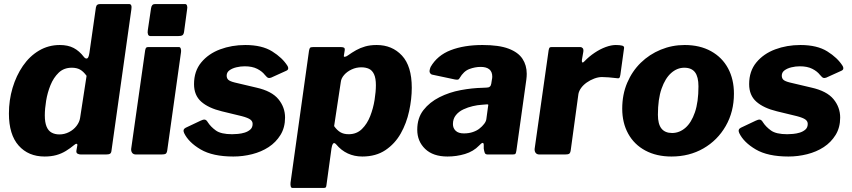

<svg xmlns="http://www.w3.org/2000/svg" viewBox="-20 -762 4200 947"><path d="M379 0Q370 0 362.5 -4Q355 -8 357 -20L361 -43Q363 -51 358.5 -52.5Q354 -54 346 -47Q327 -31 305 -17.5Q283 -4 257.5 3Q232 10 200 10Q120 10 72 -44Q24 -98 24 -202Q24 -268 42 -328.5Q60 -389 93 -437Q126 -485 172.5 -512.5Q219 -540 275 -540Q315 -540 343 -525.5Q371 -511 394 -481Q401 -472 409 -473.5Q417 -475 421 -501L453 -725Q455 -735 460 -738.5Q465 -742 474 -742H617Q632 -742 628 -716L530 -20Q529 -8 523 -4Q517 0 502 0ZM407 -388Q391 -410 374.5 -419Q358 -428 334 -428Q295 -428 269.5 -403.5Q244 -379 229 -342Q214 -305 207.5 -265Q201 -225 201 -193Q201 -159 209.5 -138Q218 -117 234.5 -108Q251 -99 273 -99Q298 -99 320.5 -110.5Q343 -122 357.5 -141Q372 -160 375 -180Z M805 -21Q803 -7 797 -3.5Q791 0 775 0H651Q638 0 632 -8Q626 -16 627 -28L696 -514Q698 -524 701 -527Q704 -530 713 -530H862Q869 -530 871.5 -522.5Q874 -515 873 -506ZM888 -606Q886 -592 879.5 -588Q873 -584 857 -584H723Q713 -584 710 -592.5Q707 -601 709 -613L725 -721Q728 -742 744 -742H893Q900 -742 902.5 -734Q905 -726 903 -717Z M1131 10Q1029 10 969.5 -25Q910 -60 888 -106Q880 -124 896 -132L970 -167Q982 -173 990 -172Q998 -171 1005 -159Q1019 -137 1044.5 -118.5Q1070 -100 1125 -100Q1136 -100 1153.5 -101.5Q1171 -103 1187 -108Q1203 -113 1214.5 -123Q1226 -133 1226 -151Q1226 -164 1214.5 -172.5Q1203 -181 1173 -189L1074 -213Q1008 -229 972.5 -260.5Q937 -292 937 -347Q937 -411 972.5 -454Q1008 -497 1065.5 -518.5Q1123 -540 1190 -540Q1272 -540 1322.5 -508.5Q1373 -477 1398 -437Q1402 -431 1401.5 -424Q1401 -417 1392 -413L1317 -379Q1308 -376 1302.5 -378Q1297 -380 1286 -393Q1273 -410 1248.5 -422.5Q1224 -435 1187 -435Q1166 -435 1145.5 -430Q1125 -425 1111.5 -415Q1098 -405 1098 -389Q1098 -376 1106 -368.5Q1114 -361 1138 -355L1244 -330Q1320 -313 1353 -273Q1386 -233 1386 -182Q1386 -133 1363.5 -96.5Q1341 -60 1305 -36.5Q1269 -13 1223.5 -1.5Q1178 10 1131 10Z M1423 165Q1416 165 1414 157.5Q1412 150 1413 139L1504 -511Q1506 -523 1509.5 -526.5Q1513 -530 1528 -530H1658Q1671 -530 1676.5 -527Q1682 -524 1680 -512L1676 -487Q1675 -481 1681.5 -482Q1688 -483 1695 -488Q1716 -503 1736.5 -514.5Q1757 -526 1781.5 -533Q1806 -540 1838 -540Q1914 -540 1962.5 -488Q2011 -436 2011 -329Q2011 -274 1998 -214Q1985 -154 1956.5 -103.5Q1928 -53 1881 -21.5Q1834 10 1767 10Q1728 10 1695.5 -5Q1663 -20 1638 -50Q1628 -61 1622.5 -53Q1617 -45 1615 -30L1590 152Q1589 161 1586 163Q1583 165 1575 165H1423ZM1700 -100Q1739 -100 1765 -125.5Q1791 -151 1806 -189.5Q1821 -228 1827.5 -269Q1834 -310 1834 -342Q1834 -376 1825 -395.5Q1816 -415 1800 -422.5Q1784 -430 1762 -430Q1737 -430 1714.5 -419.5Q1692 -409 1677.5 -392.5Q1663 -376 1661 -358L1628 -140Q1642 -120 1658.5 -110Q1675 -100 1700 -100Z M2343 -44Q2315 -15 2273.5 -2.5Q2232 10 2187 10Q2116 10 2077 -27.5Q2038 -65 2038 -122Q2038 -180 2068.5 -219Q2099 -258 2147.5 -282.5Q2196 -307 2252.5 -317.5Q2309 -328 2361 -329L2381 -330Q2400 -330 2403 -349L2406 -368Q2407 -373 2407.5 -376.5Q2408 -380 2408 -384Q2408 -408 2393.5 -420Q2379 -432 2351 -432Q2323 -432 2295 -421.5Q2267 -411 2247 -377Q2244 -371 2239.5 -369.5Q2235 -368 2224 -370L2111 -394Q2104 -396 2100 -404Q2096 -412 2104 -432Q2137 -489 2203 -514.5Q2269 -540 2360 -540Q2441 -540 2488.5 -522Q2536 -504 2557 -472Q2578 -440 2578 -398Q2578 -391 2577.5 -384Q2577 -377 2576 -369L2527 -19Q2525 -6 2522 -3Q2519 0 2506 0H2386Q2374 0 2371 -8Q2368 -16 2366 -29V-48Q2365 -68 2343 -44ZM2387 -235Q2389 -244 2388 -246Q2387 -248 2378 -247L2354 -245Q2336 -244 2312 -238.5Q2288 -233 2265.5 -222.5Q2243 -212 2228.5 -194Q2214 -176 2214 -150Q2214 -130 2227.5 -117Q2241 -104 2268 -104Q2293 -104 2313 -111Q2333 -118 2345 -128Q2358 -138 2368 -151Q2378 -164 2379 -176Z M2641 0Q2628 0 2622 -8Q2616 -16 2617 -28L2686 -514Q2688 -524 2690.5 -527Q2693 -530 2702 -530H2842Q2849 -530 2854 -524.5Q2859 -519 2857 -506L2850 -466Q2849 -455 2853 -454Q2857 -453 2863 -460Q2885 -483 2912.5 -501.5Q2940 -520 2967.5 -530Q2995 -540 3017 -540Q3037 -540 3048.5 -537Q3060 -534 3058 -524L3040 -394Q3038 -381 3035 -378Q3032 -375 3026 -376Q3003 -379 2982 -380.5Q2961 -382 2949 -382Q2931 -382 2911 -374.5Q2891 -367 2874 -355Q2857 -343 2846.5 -328.5Q2836 -314 2833 -299L2795 -21Q2793 -7 2787 -3.5Q2781 0 2766 0H2641Z M3292 10Q3218 10 3163 -19.5Q3108 -49 3078.5 -102.5Q3049 -156 3049 -226Q3049 -296 3073.5 -353.5Q3098 -411 3140.5 -452.5Q3183 -494 3239 -517Q3295 -540 3357 -540Q3432 -540 3487 -509.5Q3542 -479 3571 -425Q3600 -371 3600 -300Q3600 -211 3559.5 -140.5Q3519 -70 3449.5 -30Q3380 10 3292 10ZM3295 -106Q3331 -106 3360.5 -131.5Q3390 -157 3407.5 -208Q3425 -259 3425 -336Q3425 -383 3408 -405.5Q3391 -428 3355 -428Q3320 -428 3290.5 -402Q3261 -376 3243 -324.5Q3225 -273 3225 -196Q3225 -150 3242.5 -128Q3260 -106 3295 -106Z M3869 10Q3767 10 3707.5 -25Q3648 -60 3626 -106Q3618 -124 3634 -132L3708 -167Q3720 -173 3728 -172Q3736 -171 3743 -159Q3757 -137 3782.5 -118.5Q3808 -100 3863 -100Q3874 -100 3891.5 -101.5Q3909 -103 3925 -108Q3941 -113 3952.5 -123Q3964 -133 3964 -151Q3964 -164 3952.5 -172.5Q3941 -181 3911 -189L3812 -213Q3746 -229 3710.5 -260.5Q3675 -292 3675 -347Q3675 -411 3710.5 -454Q3746 -497 3803.5 -518.5Q3861 -540 3928 -540Q4010 -540 4060.5 -508.5Q4111 -477 4136 -437Q4140 -431 4139.5 -424Q4139 -417 4130 -413L4055 -379Q4046 -376 4040.5 -378Q4035 -380 4024 -393Q4011 -410 3986.5 -422.5Q3962 -435 3925 -435Q3904 -435 3883.5 -430Q3863 -425 3849.5 -415Q3836 -405 3836 -389Q3836 -376 3844 -368.5Q3852 -361 3876 -355L3982 -330Q4058 -313 4091 -273Q4124 -233 4124 -182Q4124 -133 4101.5 -96.5Q4079 -60 4043 -36.5Q4007 -13 3961.5 -1.5Q3916 10 3869 10Z"/></svg>

Font: Libre Franklin Thin ExtraBold
Style: Italic
Weight: 800
Italic angle: -8°
Version: Version 2.000